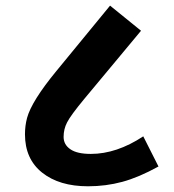

<svg xmlns="http://www.w3.org/2000/svg" viewBox="-20 -652 610 672"><path d="M226.6 -129.4Q250 -113.3 297.9 -113.3Q388.2 -113.3 481.4 -174.8L534.7 -69.3Q465.8 -31.2 408.2 -15.6Q350.6 0 288.1 0Q187.5 0 127.4 -47.9Q67.4 -95.7 67.4 -182.1Q67.4 -211.9 74.7 -239.3Q90.8 -298.3 177.2 -403.3L365.2 -632.3L473.6 -544.4L274.9 -305.7Q227.1 -248 214.8 -223.6Q202.6 -200.2 202.6 -172.9Q202.6 -145.5 226.6 -129.4Z"/></svg>

Font: NotoSans-Bold
Style: Bold
Weight: 700
Designer: Monotype Design team
Foundry: Monotype Imaging Inc.
Version: Version 1.04